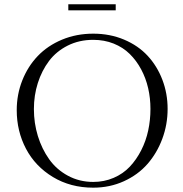

<svg xmlns="http://www.w3.org/2000/svg" viewBox="-20 -868 856 896"><path d="M58.1 -354Q58.1 -427.2 84 -492.7Q109.9 -558.1 156 -606.4Q202.1 -654.8 269.3 -682.9Q336.4 -710.9 415 -710.9Q493.2 -710.9 559.1 -683.1Q625 -655.3 669.2 -607.4Q713.4 -559.6 737.8 -495.6Q762.2 -431.6 762.2 -359.9Q762.2 -286.6 737.3 -220Q712.4 -153.3 668.2 -102.8Q624 -52.2 558.1 -22.2Q492.2 7.8 415 7.8Q309.1 7.8 226.8 -42Q144.5 -91.8 101.3 -173.8Q58.1 -255.9 58.1 -354ZM138.2 -358.9Q138.2 -293.5 156.7 -233.2Q175.3 -172.9 209.5 -124.8Q243.7 -76.7 297.1 -47.9Q350.6 -19 415 -19Q466.3 -19 510.5 -38.1Q554.7 -57.1 585.7 -90.1Q616.7 -123 638.9 -166.5Q661.1 -210 671.6 -259Q682.1 -308.1 682.1 -359.9Q682.1 -409.7 671.4 -456.5Q660.6 -503.4 638.7 -544.4Q616.7 -585.4 585.4 -616.2Q554.2 -647 510.5 -664.6Q466.8 -682.1 415 -682.1Q349.6 -682.1 296.1 -655.3Q242.7 -628.4 208.7 -583.3Q174.8 -538.1 156.5 -480.5Q138.2 -422.9 138.2 -358.9ZM298.8 -819.8V-848.1H520V-819.8Z"/></svg>

Font: Dehuti Alt
Style: Book
Weight: 400
Version: Version 1.2